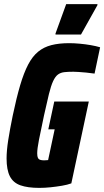

<svg xmlns="http://www.w3.org/2000/svg" viewBox="-20 -906 507 934"><path d="M171 8Q115 8 79.5 -4.5Q44 -17 28 -48.5Q12 -80 12 -135Q12 -173 20 -224.5Q28 -276 42 -344Q60 -430 78 -491Q96 -552 117 -592Q138 -632 165.5 -654.5Q193 -677 230 -686.5Q267 -696 317 -696Q340 -696 367.5 -693.5Q395 -691 421 -686.5Q447 -682 467 -676L440 -548Q420 -551 399 -553Q378 -555 361.5 -556Q345 -557 337 -557Q311 -557 293 -555Q275 -553 262 -543.5Q249 -534 238.5 -511.5Q228 -489 218 -448.5Q208 -408 194 -344Q178 -269 169.5 -225.5Q161 -182 161 -160Q161 -145 164.5 -138Q168 -131 175.5 -128.5Q183 -126 194 -126Q200 -126 204 -126.5Q208 -127 210.5 -127Q213 -127 214 -127L246 -277H215L244 -412H412L327 -14Q308 -7 281.5 -2.5Q255 2 226.5 5Q198 8 171 8ZM250 -738V-743L302 -886H454V-881L374 -738Z"/></svg>

Font: Saira Condensed Black
Style: Italic
Weight: 900
Width: 3
Italic angle: -12°
Designer: Hector Gatti with collaboration of the Omnibus-Type team
Foundry: Omnibus-Type
Version: Version 1.101